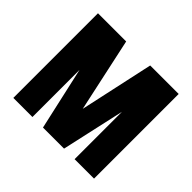

<svg xmlns="http://www.w3.org/2000/svg" viewBox="-160 -929 1145 1145"><g transform="rotate(45 412.5 -357.0)"><path d="M752.9 0H588.9V-399.4L500 0H322.3L233.4 -397V0H72.3V-713.9H310.1L411.1 -246.6Q506.3 -683.6 512.7 -713.9H752.9Z"/></g></svg>

Font: Open Sans Hebrew Condensed Extra Bold
Style: Regular
Weight: 800
Width: 3
Foundry: Ascender Corporation, Yanek Iontef
Version: Version 2.001;PS 002.001;hotconv 1.0.70;makeotf.lib2.5.58329